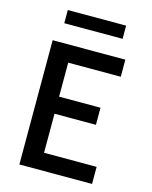

<svg xmlns="http://www.w3.org/2000/svg" viewBox="-134 -1010 868 1097"><g transform="rotate(15 300.0 -462.0)"><path d="M89 0V-735H519V-634H208V-433H453V-332H208V-101H519V0ZM128 -846V-924H473V-846Z"/></g></svg>

Font: Iosevka Aile
Style: Bold
Weight: 700
Designer: Belleve Invis
Foundry: Belleve Invis
Version: Version 28.0.1; ttfautohint (v1.8.4)